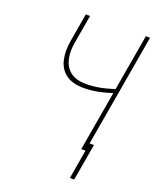

<svg xmlns="http://www.w3.org/2000/svg" viewBox="-160 -802 859 1065"><g transform="rotate(20 269.0 -269.5)"><path d="M158.2 -710.9H183.6L154.3 -541.5Q145 -488.3 155 -444.6Q165 -400.9 197.5 -375Q230 -349.1 288.1 -348.6Q311 -348.1 334 -350.6Q356.9 -353 379.6 -357.7Q402.3 -362.3 424.1 -368.7Q445.8 -375 468.8 -382.3L464.8 -356.9Q443.4 -349.6 421.6 -343.8Q399.9 -337.9 377.7 -333Q355.5 -328.1 333 -325.7Q310.5 -323.2 287.1 -323.2Q218.3 -323.2 180.2 -352.1Q142.1 -380.9 130.6 -430.4Q119.1 -480 129.4 -541.5ZM512.7 -710.9H537.6L415 0H390.1ZM448.7 -45.4 411.1 171.9H385.7L422.9 -45.4Z"/></g></svg>

Font: Roboto Condensed Thin
Style: Italic
Weight: 250
Italic angle: -12°
Designer: Christian Robertson
Foundry: Google
Version: Version 3.008; 2023